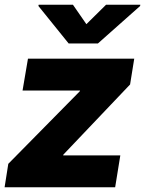

<svg xmlns="http://www.w3.org/2000/svg" viewBox="-21 -795 616 815"><path d="M-1.5 0 14.2 -99.6 317.4 -407.2 318.8 -410.6H74.7L97.7 -545.9H548.8L531.2 -436.5L248 -138.7L247.1 -135.3H489.7L467.8 0ZM288.6 -774.9 345.7 -692.4 429.2 -774.9H574.7L573.7 -769.5L394.5 -610.4H270.5L142.1 -769.5L143.1 -774.9Z"/></svg>

Font: Inter Tight ExtraBold
Style: Italic
Weight: 800
Italic angle: -9.39999°
Designer: Rasmus Andersson
Foundry: rsms
Version: Version 3.004